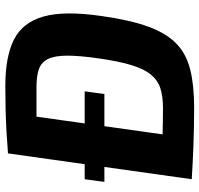

<svg xmlns="http://www.w3.org/2000/svg" viewBox="-34 -706 749 721"><g transform="rotate(-90 340.5 -345.5)"><path d="M358 -402 348 -328H18L28 -402ZM379 -700Q488 -700 552.5 -667.5Q617 -635 639 -556.5Q661 -478 641 -340Q626 -232 601 -163.5Q576 -95 537 -57.5Q498 -20 439 -5.5Q380 9 298 9Q226 9 158 6.5Q90 4 28 0L103 -113Q140 -111 194 -109.5Q248 -108 296 -108Q338 -108 368.5 -117.5Q399 -127 420.5 -153Q442 -179 456.5 -226.5Q471 -274 482 -351Q492 -422 492 -467.5Q492 -513 480 -538.5Q468 -564 442.5 -573.5Q417 -583 374 -583Q343 -583 309 -583Q275 -583 242.5 -583Q210 -583 183 -582L125 -690Q162 -693 205 -695.5Q248 -698 292.5 -699Q337 -700 379 -700ZM278 -690 181 0H28L125 -690Z"/></g></svg>

Font: Exo 2
Style: Bold Italic
Weight: 700
Italic angle: -8°
Designer: Natanael Gama
Foundry: Natanael Gama
Version: Version 2.010